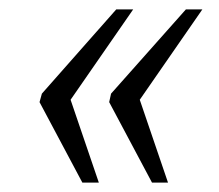

<svg xmlns="http://www.w3.org/2000/svg" viewBox="-20 -474 465 408"><path d="M303 -86 212 -257 216 -275 375 -454H410L277 -262L337 -86ZM155 -86 64 -257 69 -275 227 -454H263L130 -262L190 -86Z"/></svg>

Font: Noto Serif Condensed Light
Style: Italic
Weight: 300
Width: 3
Italic angle: -12°
Designer: Monotype Design Team
Foundry: Monotype Imaging Inc.
Version: Version 2.014; ttfautohint (v1.8.4.7-5d5b)